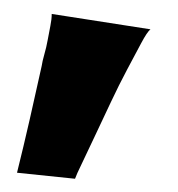

<svg xmlns="http://www.w3.org/2000/svg" viewBox="-20 -120 260 281"><path d="M41 -23.4Q42 -30.3 44.9 -40.5Q47.9 -50.8 49.8 -61.5Q51.8 -72.3 53.7 -82Q55.7 -91.8 55.7 -99.6L200.2 -77.1Q195.3 -73.2 186.5 -56.6Q177.7 -40 166 -18.1Q154.3 3.9 142.1 29.8Q129.9 55.7 119.1 78.6Q108.4 101.6 100.1 118.7Q91.8 135.7 89.8 141.6L4.9 132.8Q14.6 93.8 23.4 55.2Q32.2 16.6 41 -23.4Z"/></svg>

Font: Cherry Cream Soda
Style: Regular
Weight: 400
Designer: Font Diner, Inc
Foundry: Font Diner, Inc
Version: Version 1.000